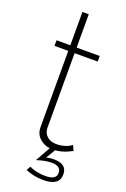

<svg xmlns="http://www.w3.org/2000/svg" viewBox="-164 -751 635 969"><g transform="rotate(20 153.0 -266.5)"><path d="M109 147 121 125Q159 143 208 143Q266 143 266 106Q266 69 217 69Q181 69 136 84L181 4Q146 -1 123.5 -23.5Q101 -46 101 -81V-490H27V-520H101V-699H135V-520H259V-490H135V-86Q137 -58 156.5 -42.5Q176 -27 203 -27Q253 -27 286 -52L299 -24Q298 -24 289 -19.5Q280 -15 270 -10.5Q260 -6 243.5 -1.5Q227 3 210 4L180 55Q196 49 221 49Q291 49 291 105Q291 166 204 166Q156 166 109 147Z"/></g></svg>

Font: Raleway
Style: ExtraLight
Weight: 200
Designer: Matt McInerney, Pablo Impallari, Rodrigo Fuenzalida
Foundry: Matt McInerney, Pablo Impallari, Rodrigo Fuenzalida
Version: Version 2.001